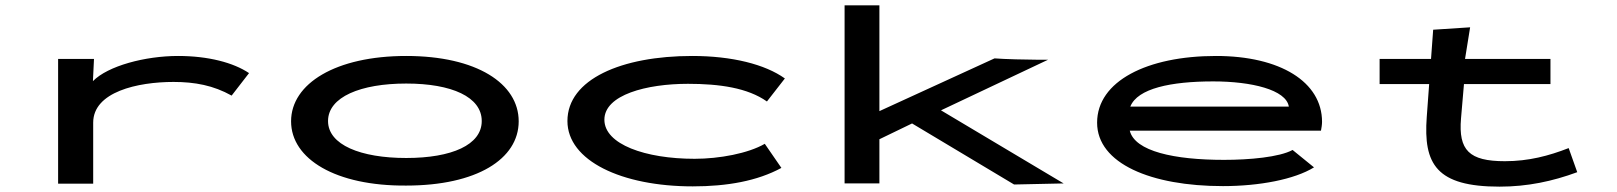

<svg xmlns="http://www.w3.org/2000/svg" viewBox="-20 -685 6040 717"><path d="M197 1H328V-227C328 -342 494 -379 628 -379C708 -379 777 -366 845 -328L910 -412C852 -451 758 -476 645 -476C522 -476 383 -439 327 -382L331 -465H197Z M1497 8C1760 8 1917 -91 1917 -232C1917 -373 1760 -476 1497 -476C1234 -476 1067 -373 1067 -232C1067 -91 1234 10 1497 8ZM1497 -95C1327 -95 1205 -144 1205 -233C1205 -323 1327 -373 1497 -373C1667 -373 1779 -323 1779 -233C1779 -144 1667 -95 1497 -95Z M2567 11C2695 11 2808 -9 2898 -58L2836 -148C2774 -112 2666 -92 2574 -92C2390 -92 2237 -146 2237 -238C2237 -331 2395 -372 2549 -372C2667 -372 2772 -357 2844 -306L2911 -392C2837 -445 2713 -476 2565 -476C2301 -476 2099 -389 2099 -233C2099 -85 2301 11 2567 11Z M3767 4 3952 0 3494 -273 3894 -462H3851C3817 -462 3730 -464 3694 -467L3264 -270V-665H3134V0H3264V-165L3386 -224Z M4547 10C4683 10 4814 -15 4887 -60L4807 -125C4758 -98 4645 -88 4551 -88C4365 -88 4218 -120 4199 -197H4913C4915 -208 4917 -219 4917 -230C4917 -379 4761 -476 4521 -476C4264 -476 4077 -382 4077 -227C4077 -74 4279 10 4547 10ZM4201 -287C4228 -355 4353 -381 4511 -381C4653 -381 4783 -350 4793 -287Z M5132 -371H5317L5308 -248C5295 -72 5344 12 5580 12C5684 12 5778 -8 5870 -42L5838 -132C5764 -103 5688 -83 5600 -83C5466 -83 5426 -124 5436 -243L5447 -371H5770V-465H5451L5470 -583L5332 -574L5324 -465H5132Z"/></svg>

Font: Inconsolata UltraExpanded
Style: Bold
Weight: 700
Width: 9
Monospace: yes
Designer: Raph Levien, Cyreal, Brenton Simpson
Foundry: Raph Levien, Cyreal, Google
Version: Version 3.100